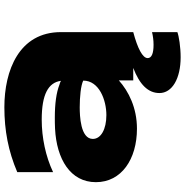

<svg xmlns="http://www.w3.org/2000/svg" viewBox="-4 -626 847 879"><g transform="rotate(-90 419.5 -186.5)"><path d="M491 0H548C472 29 433 68 433 120C433 178 499 217 597 217C644 217 694 209 712 202V86C695 90 676 93 654 93C614 93 593 84 593 66C593 43 637 20 712 0V-331C712 -523 536 -590 368 -590C262 -590 167 -572 71 -531V-367C143 -401 229 -419 311 -419C427 -419 481 -389 489 -331C484 -334 478 -336 471 -338C435 -352 385 -359 321 -359C305 -359 288 -359 270 -358C131 -351 25 -288 25 -171C25 -54 130 17 270 17C365 17 441 -21 491 -66ZM490 -229C490 -156 401 -123 332 -123C267 -123 223 -148 223 -185C223 -242 330 -245 368 -245C416 -245 467 -240 490 -229Z"/></g></svg>

Font: Bounded ExtBd
Style: Regular
Weight: 800
Designer: Vlad Churkin
Version: Version 3.0